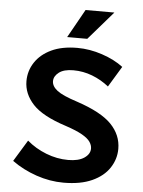

<svg xmlns="http://www.w3.org/2000/svg" viewBox="-60 -951 754 1009"><g transform="rotate(5 316.5 -446.0)"><path d="M40 -80 109 -193Q153 -155 210.5 -132.5Q268 -110 327 -110Q382 -110 412 -130.5Q442 -151 442 -180Q442 -198 430 -215.5Q418 -233 387.5 -250.5Q357 -268 300 -287Q175 -327 124 -382Q73 -437 73 -504Q73 -558 102.5 -603Q132 -648 188 -674.5Q244 -701 325 -701Q390 -701 456 -679Q522 -657 568 -622L502 -513Q462 -545 414 -563.5Q366 -582 314 -582Q264 -582 238 -562Q212 -542 212 -516Q212 -489 241 -466.5Q270 -444 348 -419Q477 -376 531 -320Q585 -264 585 -191Q585 -137 554.5 -90.5Q524 -44 463.5 -16.5Q403 11 313 11Q241 11 169.5 -13.5Q98 -38 40 -80ZM266 -753 350 -903H502L372 -753Z"/></g></svg>

Font: Radio Canada SemiBold
Style: Regular
Weight: 600
Designer: Charles Daoud, Etienne Aubert Bonn, Alexandre Saumier Demers, Jacques Le Bailly
Foundry: Radio-Canada
Version: Version 2.104; ttfautohint (v1.8.4.7-5d5b);gftools[0.9.28.de